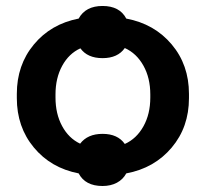

<svg xmlns="http://www.w3.org/2000/svg" viewBox="-20 -580 685 640"><path d="M242.2 -2Q149.4 -20 92.8 -88.4Q36.1 -156.7 36.1 -252.9V-267.1Q36.1 -363.3 92.8 -431.6Q149.4 -500 242.2 -518.1Q265.1 -560.1 321.8 -560.1Q378.9 -560.1 400.9 -518.1Q494.6 -500.5 552.2 -432.1Q609.9 -363.8 609.9 -267.1V-252.9Q609.9 -156.2 552.2 -87.9Q494.6 -19.5 400.9 -2Q390.1 18.1 369.6 29.1Q349.1 40 321.8 40Q264.2 40 242.2 -2ZM247.1 -101.1Q272 -133.8 321.8 -133.8Q372.6 -133.8 396 -100.1Q435.1 -117.7 458 -158.7Q481 -199.7 481 -254.9V-265.1Q481 -320.3 458 -361.3Q435.1 -402.3 396 -419.9Q372.6 -386.2 321.8 -386.2Q271.5 -386.2 248 -418.9Q209.5 -401.4 187.3 -360.6Q165 -319.8 165 -265.1V-254.9Q165 -200.7 187 -159.9Q209 -119.1 247.1 -101.1Z"/></svg>

Font: Fixel Text SemiBold
Style: Regular
Weight: 600
Width: 4
Designer: AlfaBravo + MacPaw
Foundry: Kyrylo Tkachov, Marchela Mozhyna, Serhii Makarenko, Maria Weinstein, Zakhar Kryvoshyya
Version: Version 1.211